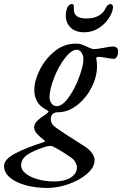

<svg xmlns="http://www.w3.org/2000/svg" viewBox="-118 -636 602 946"><path d="M-98 182Q-98 149 -44 120.5Q10 92 98 64Q107 61 100 55Q76 37 63 22Q50 7 50 -9Q50 -25 65.5 -40.5Q81 -56 111 -75Q121 -84 121 -87Q121 -90 112 -94Q51 -124 51 -193Q51 -238 78 -292Q105 -346 151.5 -383.5Q198 -421 255 -421Q277 -421 291 -414.5Q305 -408 308 -407Q311 -406 323.5 -400Q336 -394 344 -394Q357 -394 391 -400Q423 -407 440 -407Q449 -407 456.5 -401Q464 -395 464 -383Q464 -366 457.5 -356Q451 -346 443 -346Q436 -346 423.5 -348Q411 -350 405 -351Q382 -356 368 -356Q353 -356 357 -343Q360 -328 360 -310Q360 -258 333 -205Q306 -152 261.5 -117.5Q217 -83 168 -83Q152 -83 142 -75Q132 -64 132 -50Q132 -34 141 -22.5Q150 -11 174 4Q193 18 247 52Q289 78 305 89Q348 121 348 153Q348 188 312 219.5Q276 251 221.5 270.5Q167 290 116 290Q57 290 8 276.5Q-41 263 -69.5 238.5Q-98 214 -98 182ZM293 -346Q293 -363 283.5 -377Q274 -391 261 -391Q234 -391 202.5 -350.5Q171 -310 149 -254Q127 -198 126 -159Q126 -139 136 -126Q146 -113 160 -113Q188 -112 219 -154.5Q250 -197 271.5 -254.5Q293 -312 293 -346ZM261 190Q261 176 252 161Q243 146 224 135Q209 124 187 110.5Q165 97 153 91Q139 83 129 83Q122 83 106 87Q46 106 16 127Q-14 148 -14 179Q-14 201 8.5 219Q31 237 68.5 247.5Q106 258 150 258Q201 258 231 238.5Q261 219 261 190ZM206 -559Q206 -576 210 -588Q213 -601 220.5 -608.5Q228 -616 236 -616Q243 -616 244.5 -610.5Q246 -605 246 -598Q246 -591 246 -588Q246 -545 308 -545Q344 -545 368 -558.5Q392 -572 402 -595Q412 -616 427 -616Q432 -616 435.5 -611.5Q439 -607 439 -600Q439 -596 437 -588Q431 -563 411.5 -537Q392 -511 362.5 -494Q333 -477 298 -477Q252 -477 229 -501Q206 -525 206 -559Z"/></svg>

Font: EB Garamond Medium
Style: Italic
Weight: 500
Italic angle: -17.2°
Designer: Georg Duffner and Octavio Pardo
Foundry: Georg Duffner
Version: Version 1.000